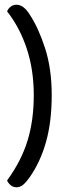

<svg xmlns="http://www.w3.org/2000/svg" viewBox="-20 -677 294 813"><path d="M50 116Q36 116 25.5 107.5Q15 99 10 87Q70 5 96.5 -81Q123 -167 123 -274Q123 -381 93.5 -470.5Q64 -560 10 -629Q15 -641 25.5 -649Q36 -657 50 -657Q80 -657 106 -615Q143 -559 171 -472.5Q199 -386 199 -274Q199 -162 175 -76.5Q151 9 106 73Q92 93 79 104.5Q66 116 50 116Z"/></svg>

Font: Baloo Da 2
Style: Regular
Weight: 400
Designer: Noopur Datye, Sulekha Rajkumar and Ek Type
Foundry: Ek Type
Version: Version 1.640;hotconv 1.0.111;makeotfexe 2.5.65597; ttfautoh